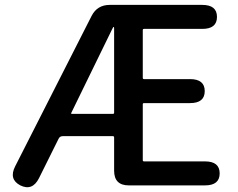

<svg xmlns="http://www.w3.org/2000/svg" viewBox="-20 -757 973 784"><path d="M63 0Q15 -25 42 -78L354 -692Q377 -737 428 -737H806Q866 -737 866 -688Q866 -639 806 -639H568Q563 -639 563 -634V-439Q563 -434 568 -434H756Q816 -434 816 -385Q816 -336 756 -336H568Q563 -336 563 -331V-103Q563 -98 568 -98H817Q877 -98 877 -49Q877 0 817 0H506Q446 0 446 -60V-196Q446 -201 441 -201H236Q224 -201 219 -190L139 -29Q112 24 63 0ZM271 -296Q269 -292 274 -292H441Q446 -292 446 -297V-642Q446 -647 444 -647Q442 -647 437 -636Z"/></svg>

Font: Resource Han Rounded JP Medium
Style: Regular
Weight: 500
Designer: Cyano Hao (round all glyphs); Ryoko NISHIZUKA 西塚涼子 (kana, bopomofo & ideographs); Paul D. Hunt (Latin, Greek & Cyrillic)
Foundry: Cyano Hao
Version: 0.990